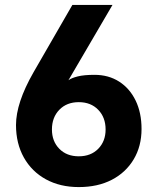

<svg xmlns="http://www.w3.org/2000/svg" viewBox="-20 -750 640 780"><path d="M300 10Q224 10 166.5 -21.5Q109 -53 77 -110Q45 -167 45 -242Q45 -332 116 -456L274 -730H437L258 -424Q270 -433 295.5 -439.5Q321 -446 364 -446Q421 -446 464 -418.5Q507 -391 531 -341.5Q555 -292 555 -226Q555 -156 523 -102.5Q491 -49 434 -19.5Q377 10 300 10ZM300 -115Q349 -115 379 -145.5Q409 -176 409 -224Q409 -273 379 -304Q349 -335 300 -335Q251 -335 221 -304Q191 -273 191 -224Q191 -176 221 -145.5Q251 -115 300 -115Z"/></svg>

Font: Tiny ExtraBold
Style: Regular
Weight: 800
Designer: Philipp Nurullin, Konstantin Bulenkov
Foundry: JetBrains
Version: Version 2.251; ttfautohint (v1.8.4.7-5d5b)